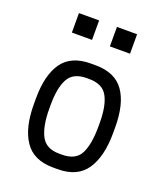

<svg xmlns="http://www.w3.org/2000/svg" viewBox="-134 -805 766 900"><g transform="rotate(20 249.0 -355.0)"><path d="M104 -618.7V-715.8H204.6V-618.7ZM293.5 -618.7V-715.8H394V-618.7ZM237.3 5.9Q139.6 5.9 95.5 -59.6Q51.3 -125 51.3 -242.2V-270.5Q51.3 -387.7 95.5 -450.2Q139.6 -512.7 237.3 -512.7H260.7Q358.4 -512.7 402.6 -450.2Q446.8 -387.7 446.8 -270.5V-242.2Q446.8 -125 402.6 -59.6Q358.4 5.9 260.7 5.9ZM242.2 -441.9Q175.8 -441.9 151.1 -396.5Q126.5 -351.1 126.5 -265.1V-247.1Q126.5 -161.1 151.1 -113Q175.8 -64.9 242.2 -64.9H255.4Q324.2 -64.9 347.9 -111.8Q371.6 -158.7 371.6 -247.1V-265.1Q371.6 -351.1 346.7 -396.5Q321.8 -441.9 255.4 -441.9Z"/></g></svg>

Font: Kay Pho Du Medium
Style: Regular
Weight: 500
Designer: Victor Gaultney, Khu Oo Reh
Foundry: SIL International
Version: Version 3.000